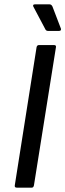

<svg xmlns="http://www.w3.org/2000/svg" viewBox="-20 -862 300 882"><path d="M57 0Q46 0 48 -11L148 -645Q150 -655 159 -655H228Q239 -655 237 -645L136 -11Q134 0 126 0ZM200 -720Q191 -720 187 -730L133 -832Q131 -837 133 -839.5Q135 -842 140 -842H208Q216 -842 221 -832L260 -730Q262 -720 251 -720Z"/></svg>

Font: Sofia Sans Semi Condensed Medium
Style: Italic
Weight: 500
Italic angle: -9°
Version: Version 4.100